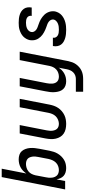

<svg xmlns="http://www.w3.org/2000/svg" viewBox="605 -1385 990 2240"><g transform="rotate(-90 1100.0 -265.0)"><path d="M258 12Q233 12 209.5 5Q186 -2 168.5 -17.5Q151 -33 141.5 -54.5Q132 -76 127 -100L108 0H10L154 -740H252L196 -453Q210 -474 228.5 -491.5Q247 -509 269 -520.5Q291 -532 314.5 -537Q338 -542 361 -542Q389 -542 414.5 -533.5Q440 -525 456.5 -506Q473 -487 482 -462Q491 -437 493 -410.5Q495 -384 492.5 -356Q490 -328 484 -300L461 -180Q456 -156 448.5 -132.5Q441 -109 427.5 -86.5Q414 -64 395.5 -45Q377 -26 354.5 -12.5Q332 1 307 6.5Q282 12 258 12ZM236 -73Q259 -73 283 -82Q307 -91 324.5 -109.5Q342 -128 351.5 -150.5Q361 -173 366 -196L389 -316Q393 -333 394 -350Q395 -367 392.5 -383Q390 -399 384 -413.5Q378 -428 366.5 -438Q355 -448 339.5 -452.5Q324 -457 307 -457Q285 -457 262 -450Q239 -443 220 -427.5Q201 -412 190.5 -390.5Q180 -369 175 -347L152 -227Q148 -209 146.5 -191Q145 -173 147 -155.5Q149 -138 155.5 -122.5Q162 -107 173 -95.5Q184 -84 201 -78.5Q218 -73 236 -73Z M774 12Q743 12 714 5.5Q685 -1 661.5 -17Q638 -33 623.5 -57Q609 -81 602.5 -109.5Q596 -138 597.5 -168.5Q599 -199 605 -230L663 -530H761L699 -214Q696 -197 694.5 -180.5Q693 -164 695 -148.5Q697 -133 702.5 -118.5Q708 -104 718.5 -93.5Q729 -83 744 -78Q759 -73 776 -73Q798 -73 822 -82.5Q846 -92 863.5 -110Q881 -128 890.5 -151Q900 -174 904 -196L969 -530H1067L999 -180Q994 -155 985 -129.5Q976 -104 960.5 -81Q945 -58 923.5 -39.5Q902 -21 877 -9Q852 3 825.5 7.5Q799 12 774 12Z M1299 210H1150V125H1300Q1320 125 1340 117.5Q1360 110 1375.5 94.5Q1391 79 1399.5 59.5Q1408 40 1412 20L1430 -75Q1418 -55 1400 -38Q1382 -21 1360.5 -9.5Q1339 2 1316.5 7Q1294 12 1272 12Q1244 12 1219.5 3Q1195 -6 1178.5 -25Q1162 -44 1154.5 -69Q1147 -94 1145 -120.5Q1143 -147 1146 -174.5Q1149 -202 1155 -230L1213 -530H1311L1249 -214Q1246 -197 1244.5 -180.5Q1243 -164 1244.5 -148Q1246 -132 1252 -117.5Q1258 -103 1269 -92.5Q1280 -82 1295 -77.5Q1310 -73 1327 -73Q1348 -73 1370 -80.5Q1392 -88 1409.5 -104Q1427 -120 1437 -141Q1447 -162 1451 -183L1519 -530H1617L1507 36Q1502 59 1493.5 82.5Q1485 106 1470.5 126.5Q1456 147 1436.5 164Q1417 181 1394 191.5Q1371 202 1347 206Q1323 210 1299 210Z M1872 12Q1847 12 1823 9.5Q1799 7 1776.5 0.5Q1754 -6 1734 -17.5Q1714 -29 1700.5 -47Q1687 -65 1682.5 -88.5Q1678 -112 1682 -136L1684 -143H1781L1780 -140Q1777 -123 1785 -108.5Q1793 -94 1807 -86Q1821 -78 1838 -75.5Q1855 -73 1872 -73Q1890 -73 1907.5 -75Q1925 -77 1942 -83.5Q1959 -90 1974 -103.5Q1989 -117 1992 -134Q1995 -152 1987 -167Q1979 -182 1965.5 -192Q1952 -202 1936 -208Q1920 -214 1904 -219.5Q1888 -225 1872.5 -232Q1857 -239 1842.5 -247Q1828 -255 1814.5 -265Q1801 -275 1790 -287Q1779 -299 1770 -313Q1761 -327 1756 -343Q1751 -359 1750 -377Q1749 -395 1752 -413Q1756 -433 1767 -453Q1778 -473 1794 -488.5Q1810 -504 1830 -514.5Q1850 -525 1870.5 -531.5Q1891 -538 1912 -540Q1933 -542 1954 -542Q1978 -542 2001 -539.5Q2024 -537 2045.5 -530.5Q2067 -524 2085.5 -512Q2104 -500 2116.5 -482.5Q2129 -465 2133 -442.5Q2137 -420 2133 -397L2132 -390H2035V-393Q2038 -409 2032 -422.5Q2026 -436 2013.5 -444Q2001 -452 1986 -454.5Q1971 -457 1955 -457Q1939 -457 1922.5 -454.5Q1906 -452 1890.5 -445.5Q1875 -439 1862.5 -426Q1850 -413 1847 -397Q1843 -379 1851 -363.5Q1859 -348 1872.5 -338Q1886 -328 1902 -322Q1918 -316 1934 -310.5Q1950 -305 1966 -298.5Q1982 -292 1996 -283.5Q2010 -275 2023 -265Q2036 -255 2047.5 -243Q2059 -231 2067.5 -217Q2076 -203 2081.5 -187Q2087 -171 2088.5 -153.5Q2090 -136 2087 -118Q2082 -96 2070.5 -75.5Q2059 -55 2041 -39.5Q2023 -24 2002.5 -14Q1982 -4 1959.5 2Q1937 8 1915 10Q1893 12 1872 12Z"/></g></svg>

Font: Lode Dark
Style: Bold Italic
Weight: 700
Italic angle: -11°
Monospace: yes
Designer: Belleve Invis
Foundry: Belleve Invis
Version: Version 29.2.0; ttfautohint (v1.8.3)